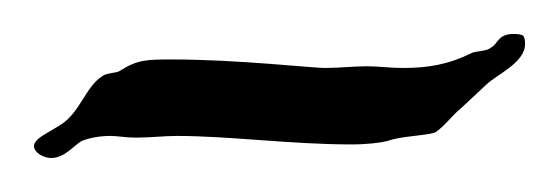

<svg xmlns="http://www.w3.org/2000/svg" viewBox="-20 -544 329 113"><path d="M288 -523C286 -524 284 -524 282 -524C273 -524 273 -518 269 -516C267 -514 261 -514 258 -513C244 -506 232 -504 217 -504C209 -504 203 -505 196 -505C188 -505 180 -504 171 -504C164 -504 119 -509 82 -509C66 -509 61 -509 50 -502C48 -501 42 -501 40 -499C32 -494 28 -482 21 -475C15 -468 0 -464 0 -458C0 -454 6 -451 10 -451C18 -451 23 -458 28 -461C33 -463 39 -464 45 -464C49 -464 54 -463 60 -463C68 -463 77 -464 84 -464C115 -464 151 -459 187 -459C196 -459 204 -460 208 -461C216 -464 230 -464 236 -466C241 -469 247 -477 251 -480L266 -494C272 -500 289 -507 289 -518C289 -520 289 -521 288 -523Z"/></svg>

Font: Jim Nightshade
Style: Regular
Weight: 400
Designer: Astigmatic (AOETI)
Foundry: Astigmatic (AOETI)
Version: Version 1.000